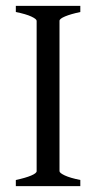

<svg xmlns="http://www.w3.org/2000/svg" viewBox="-20 -635 338 655"><path d="M34 0V-21Q67 -28 86 -36Q105 -44 105 -51V-564Q105 -570 87 -578.5Q69 -587 34 -594V-615H254V-594Q221 -587 202 -579Q183 -571 183 -564V-51Q183 -45 201 -36.5Q219 -28 254 -21V0Z"/></svg>

Font: Kalpurush
Style: Regular
Weight: 400
Designer: Md. Tanbin Islam Siyam
Foundry: Tanbin Islam Siyam
Version: Version 0.258